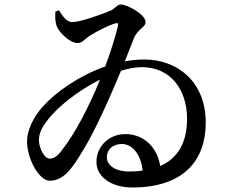

<svg xmlns="http://www.w3.org/2000/svg" viewBox="-20 -793 1040 852"><path d="M300 -695C275 -695 256 -724 242 -747L226 -742C225 -724 223 -701 232 -676C241 -651 289 -602 324 -602C346 -602 356 -620 379 -635C410 -654 457 -679 491 -689C503 -693 506 -689 503 -676C489 -619 469 -558 447 -498C330 -457 227 -384 169 -319C128 -273 100 -215 100 -166C100 -86 155 9 200 9C261 9 298 -41 351 -130C402 -213 467 -359 517 -479C550 -489 581 -495 609 -495C739 -495 809 -393 810 -269C811 -158 767 -90 691 -56C679 -135 622 -198 536 -198C465 -198 408 -145 408 -74C408 -9 473 39 567 39C803 39 893 -90 893 -248C893 -434 764 -529 620 -529C591 -529 562 -526 534 -521L574 -623C592 -666 626 -671 626 -695C626 -728 547 -773 515 -773C500 -773 489 -753 471 -746C433 -730 338 -695 300 -695ZM613 -36C594 -33 574 -32 553 -32C489 -32 454 -61 454 -96C454 -129 481 -154 520 -154C575 -154 607 -96 613 -36ZM424 -440C373 -314 310 -197 258 -131C236 -99 218 -89 201 -89C177 -89 155 -133 153 -166C151 -193 162 -223 188 -256C235 -320 329 -392 424 -440Z"/></svg>

Font: Noto Serif CJK HK SemiBold
Style: Regular
Weight: 600
Designer: Ryoko NISHIZUKA 西塚涼子 (kana & ideographs); Frank Grießhammer (Latin, Greek & Cyrillic); Wenlong ZHANG 张文龙 (bopomofo); San
Foundry: Adobe
Version: Version 2.001;hotconv 1.1.0;makeotfexe 2.6.0